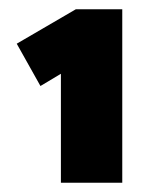

<svg xmlns="http://www.w3.org/2000/svg" viewBox="-20 -824 335 413"><path d="M111 -431V-730L134 -679L67 -639L16 -730L143 -804H243V-431H177Q163 -431 147 -431Q131 -431 111 -431Z"/></svg>

Font: Lexend Tera ExtraBold
Style: Regular
Weight: 800
Designer: Bonnie Shaver-Troup, Thomas Jockin
Foundry: Lexend
Version: Version 1.007